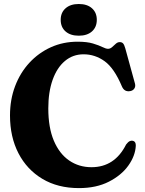

<svg xmlns="http://www.w3.org/2000/svg" viewBox="-20 -924 725 960"><path d="M659 -195.5Q656.5 -145 621.8 -96.2Q587 -47.5 524.2 -15.5Q461.5 16.5 375 16.5Q269 16.5 191.8 -29.8Q114.5 -76 72.2 -157.8Q30 -239.5 30 -346.5Q30 -426 55.5 -493.2Q81 -560.5 127 -610.2Q173 -660 234.5 -687.8Q296 -715.5 368 -715.5Q415 -715.5 444.8 -706.5Q474.5 -697.5 492 -688.8Q509.5 -680 520 -680Q531 -680 540.2 -688.2Q549.5 -696.5 558.8 -705Q568 -713.5 578.5 -713.5Q589.5 -713.5 595.5 -706.8Q601.5 -700 606.5 -682L655 -505.5Q658.5 -492 651.8 -481.5Q645 -471 631 -468.5Q602 -463 589.5 -492Q551 -583.5 503 -618Q455 -652.5 398 -652.5Q344.5 -652.5 304.8 -619.2Q265 -586 243.2 -525Q221.5 -464 221.5 -382Q221.5 -286 249.2 -220.5Q277 -155 325.8 -121.5Q374.5 -88 437.5 -88Q553.5 -88 610.5 -201.5Q620.5 -214.5 628.5 -218.2Q636.5 -222 644.5 -220Q659.5 -216.5 659 -195.5ZM374 -745.5Q332 -745.5 307.8 -766.8Q283.5 -788 283.5 -825Q283.5 -861 307.8 -882.5Q332 -904 374 -904Q416 -904 440 -882.5Q464 -861 464 -825Q464 -788.5 440 -767Q416 -745.5 374 -745.5Z"/></svg>

Font: Fraunces 72pt S050
Style: Bold
Weight: 700
Version: Version 1.000; ttfautohint (v1.8.3)